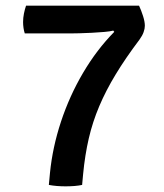

<svg xmlns="http://www.w3.org/2000/svg" viewBox="-20 -653 580 678"><path d="M471 -633Q478.5 -617 485 -596.8Q491.5 -576.5 491.5 -562Q491.5 -552 487.2 -539.8Q483 -527.5 472.5 -513Q423.5 -448 388.8 -390.8Q354 -333.5 330.5 -278Q307 -222.5 293.5 -164.2Q280 -106 273.5 -38L270 0Q258.5 2.5 243.2 3.8Q228 5 211.5 5Q196.5 5 181 3.8Q165.5 2.5 152.5 0L156.5 -42.5Q165.5 -133 195.5 -223.8Q225.5 -314.5 273.5 -396Q321.5 -477.5 383.5 -540.5L380 -545Q369 -542 348.2 -540.2Q327.5 -538.5 304 -537.2Q280.5 -536 260.2 -535.5Q240 -535 230 -535H67.5Q64.5 -544 63 -554.5Q61.5 -565 61.5 -575Q61.5 -590 64.5 -605Q67.5 -620 72 -633Z"/></svg>

Font: Signika Light Medium
Style: Regular
Weight: 500
Version: Version 2.003;gftools[0.9.32]